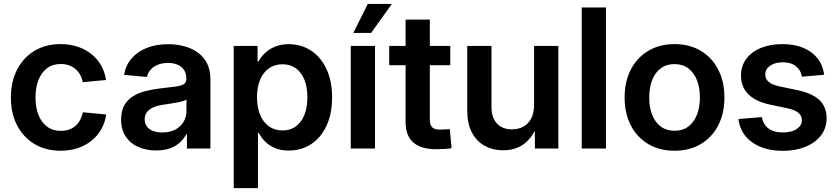

<svg xmlns="http://www.w3.org/2000/svg" viewBox="-20 -766 4317 990"><path d="M292.5 11.2Q215.3 11.2 157.7 -23.4Q100.1 -58.1 68.1 -119.9Q36.1 -181.6 36.1 -263.2Q36.1 -344.7 68.1 -407Q100.1 -469.2 157.7 -503.9Q215.3 -538.6 292.5 -538.6Q339.4 -538.6 379.6 -525.4Q419.9 -512.2 450.7 -487.8Q481.4 -463.4 501 -429.2Q520.5 -395 526.9 -353.5L406.7 -342.3Q402.8 -363.3 393.3 -380.4Q383.8 -397.5 369.4 -409.9Q355 -422.4 335.9 -429.2Q316.9 -436 293.5 -436Q251.5 -436 222.4 -414.1Q193.4 -392.1 178.2 -353.3Q163.1 -314.5 163.1 -263.2Q163.1 -212.4 178.2 -173.8Q193.4 -135.3 222.4 -113.3Q251.5 -91.3 293.5 -91.3Q317.4 -91.3 336.4 -98.1Q355.5 -105 369.6 -117.4Q383.8 -129.9 393.3 -147.7Q402.8 -165.5 407.2 -187L527.3 -175.8Q522 -134.3 502.4 -99.9Q482.9 -65.4 451.9 -40.5Q420.9 -15.6 380.4 -2.2Q339.8 11.2 292.5 11.2Z M785.2 9.8Q733.4 9.8 692.6 -8.3Q651.9 -26.4 628.2 -61.8Q604.5 -97.2 604.5 -149.4Q604.5 -194.3 621.3 -223.6Q638.2 -252.9 667.2 -270.5Q696.3 -288.1 733.2 -297.1Q770 -306.2 809.6 -310.5Q857.4 -315.9 886.2 -319.8Q915 -323.7 928 -332.3Q940.9 -340.8 940.9 -358.9V-361.8Q940.9 -386.2 929.7 -404.1Q918.5 -421.9 897.5 -431.6Q876.5 -441.4 846.2 -441.4Q815.4 -441.4 792.5 -431.6Q769.5 -421.9 755.6 -405.5Q741.7 -389.2 737.8 -369.1L619.6 -379.9Q628.4 -429.7 658.9 -465.1Q689.5 -500.5 737.5 -519.3Q785.6 -538.1 847.2 -538.1Q892.6 -538.1 931.9 -527.1Q971.2 -516.1 1001.2 -494.1Q1031.2 -472.2 1048.1 -438.2Q1064.9 -404.3 1064.9 -357.4V0H943.8V-73.7H940.4Q928.2 -50.8 908 -31.7Q887.7 -12.7 857.4 -1.5Q827.1 9.8 785.2 9.8ZM816.4 -83Q856 -83 884 -97.9Q912.1 -112.8 926.8 -137.9Q941.4 -163.1 941.4 -192.9V-252.9Q935.5 -248.5 922.9 -244.6Q910.2 -240.7 893.3 -237.5Q876.5 -234.4 858.6 -231.7Q840.8 -229 824.7 -226.6Q797.4 -223.1 774.9 -214.4Q752.4 -205.6 739.3 -190.2Q726.1 -174.8 726.1 -150.9Q726.1 -128.9 737.3 -113.8Q748.5 -98.6 769 -90.8Q789.6 -83 816.4 -83Z M1185.1 204.1V-529.3H1308.1V-448.7H1312.5Q1325.7 -472.7 1346.9 -492.9Q1368.2 -513.2 1398.4 -525.6Q1428.7 -538.1 1468.8 -538.1Q1533.7 -538.1 1584 -504.9Q1634.3 -471.7 1663.3 -410.2Q1692.4 -348.6 1692.4 -264.2Q1692.4 -179.7 1663.8 -118.2Q1635.3 -56.6 1585 -23.2Q1534.7 10.3 1468.3 10.3Q1428.7 10.3 1398.7 -2.2Q1368.7 -14.6 1347.7 -35.6Q1326.7 -56.6 1313.5 -81.5H1310.1V204.1ZM1436.5 -93.3Q1477.1 -93.3 1505.6 -114.3Q1534.2 -135.3 1549.6 -173.8Q1564.9 -212.4 1564.9 -264.6Q1564.9 -316.9 1549.6 -355Q1534.2 -393.1 1505.6 -413.8Q1477.1 -434.6 1436.5 -434.6Q1396 -434.6 1366.5 -413.6Q1336.9 -392.6 1321 -354.5Q1305.2 -316.4 1305.2 -264.6Q1305.2 -213.4 1321 -174.8Q1336.9 -136.2 1366.5 -114.7Q1396 -93.3 1436.5 -93.3Z M1788.6 0V-529.3H1913.6V0ZM1801.8 -596.2 1876.5 -745.6H2000.5L1893.6 -596.2Z M2301.8 -529.3V-429.7H1986.8V-529.3ZM2071.3 -665H2196.3V-150.4Q2196.3 -122.1 2208.3 -109.9Q2220.2 -97.7 2249.5 -97.7Q2260.3 -97.7 2275.1 -98.6Q2290 -99.6 2299.3 -100.6L2308.6 -2Q2292 1 2270.8 2.2Q2249.5 3.4 2229.5 3.4Q2150.4 3.4 2110.8 -31.7Q2071.3 -66.9 2071.3 -135.7Z M2574.7 8.8Q2520 8.8 2478 -14.9Q2436 -38.6 2412.6 -84.2Q2389.2 -129.9 2389.2 -195.8V-529.3H2514.2V-215.3Q2514.2 -159.7 2542.2 -129.4Q2570.3 -99.1 2619.6 -99.1Q2652.8 -99.1 2678.5 -113Q2704.1 -127 2719 -155Q2733.9 -183.1 2733.9 -225.1V-529.3H2858.9V0H2738.3L2737.3 -132.8H2755.4Q2731 -63 2686 -27.1Q2641.1 8.8 2574.7 8.8Z M3104.5 -727.5V0H2979.5V-727.5Z M3458 11.2Q3380.9 11.2 3322.8 -23.2Q3264.6 -57.6 3232.7 -119.4Q3200.7 -181.2 3200.7 -263.2Q3200.7 -345.2 3232.7 -407.2Q3264.6 -469.2 3322.8 -503.9Q3380.9 -538.6 3458 -538.6Q3535.6 -538.6 3593.5 -503.9Q3651.4 -469.2 3683.3 -407.2Q3715.3 -345.2 3715.3 -263.2Q3715.3 -181.2 3683.3 -119.4Q3651.4 -57.6 3593.5 -23.2Q3535.6 11.2 3458 11.2ZM3458 -91.8Q3500 -91.8 3529.1 -113.5Q3558.1 -135.3 3573.5 -174.1Q3588.9 -212.9 3588.9 -263.2Q3588.9 -314.5 3573.5 -353Q3558.1 -391.6 3529.1 -413.6Q3500 -435.5 3458 -435.5Q3416.5 -435.5 3387.2 -413.8Q3357.9 -392.1 3342.8 -353.3Q3327.6 -314.5 3327.6 -263.2Q3327.6 -212.4 3342.8 -173.8Q3357.9 -135.3 3387.2 -113.5Q3416.5 -91.8 3458 -91.8Z M4016.6 11.7Q3953.6 11.7 3904.5 -7.3Q3855.5 -26.4 3825 -63Q3794.4 -99.6 3787.6 -152.3L3908.2 -162.1Q3915.5 -123.5 3942.9 -103.3Q3970.2 -83 4016.1 -83Q4062 -83 4088.4 -101.1Q4114.7 -119.1 4114.7 -146.5Q4114.7 -169.9 4096.2 -184.8Q4077.6 -199.7 4043 -207L3952.6 -226.1Q3877.4 -241.7 3839.1 -279.5Q3800.8 -317.4 3800.8 -376.5Q3800.8 -425.3 3827.4 -461.7Q3854 -498 3902.1 -518.3Q3950.2 -538.6 4014.2 -538.6Q4076.7 -538.6 4122.8 -519Q4168.9 -499.5 4196.3 -464.1Q4223.6 -428.7 4229.5 -380.4L4114.7 -370.6Q4110.4 -402.3 4085 -423.6Q4059.6 -444.8 4016.6 -444.8Q3976.1 -444.8 3950.9 -427Q3925.8 -409.2 3925.8 -382.3Q3925.8 -358.9 3943.8 -343.8Q3961.9 -328.6 3998.5 -320.8L4091.3 -301.3Q4168.5 -285.2 4205.3 -249.8Q4242.2 -214.4 4242.2 -157.2Q4242.2 -106 4213.4 -68.1Q4184.6 -30.3 4133.5 -9.3Q4082.5 11.7 4016.6 11.7Z"/></svg>

Font: Inter 24pt SemiBold
Style: Regular
Weight: 600
Designer: Rasmus Andersson
Foundry: rsms
Version: Version 4.001;git-66647c0bb